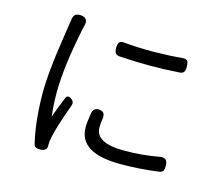

<svg xmlns="http://www.w3.org/2000/svg" viewBox="-106 -886 1213 1046"><g transform="rotate(15 500.0 -363.0)"><path d="M134.8 -290Q134.8 -336.9 140.6 -398.9Q146.5 -460.9 151.9 -502Q157.2 -543 168 -613.3Q178.7 -683.6 181.6 -702.1Q183.6 -726.6 193.4 -736.3Q203.1 -746.1 226.6 -745.1Q273.4 -741.2 258.8 -691.4Q257.8 -687.5 254.9 -674.8Q208 -450.2 208 -303.7Q208 -233.4 215.8 -170.9Q239.3 -236.3 259.8 -285.2Q269.5 -310.5 294.9 -291Q312.5 -277.3 304.7 -257.8Q253.9 -117.2 243.2 -60.5Q238.3 -38.1 238.3 -17.6V-15.6Q241.2 16.6 204.1 18.6Q169.9 20.5 165 0Q134.8 -126 134.8 -290ZM643.6 -17.6Q409.2 -17.6 409.2 -163.1Q409.2 -192.4 418 -243.2Q423.8 -277.3 457 -274.4Q494.1 -271.5 486.3 -228.5Q482.4 -206.1 482.4 -180.7Q482.4 -93.8 644.5 -93.8Q748 -93.8 839.8 -111.3Q885.7 -120.1 885.7 -73.2Q885.7 -52.7 880.9 -43.9Q876 -35.2 858.4 -32.2Q752 -17.6 643.6 -17.6ZM660.2 -655.3Q764.6 -657.2 820.3 -663.1Q841.8 -665 849.1 -655.8Q856.4 -646.5 856.4 -623Q856.4 -602.5 850.1 -593.3Q843.8 -584 825.2 -583Q659.2 -571.3 489.3 -583Q471.7 -584 464.8 -593.8Q458 -603.5 458 -623Q458 -646.5 465.8 -655.8Q473.6 -665 495.1 -662.1Q562.5 -655.3 660.2 -655.3Z"/></g></svg>

Font: GenSenMaruGothic TW TTF Regular
Style: Regular
Weight: 400
Version: Version 1.301